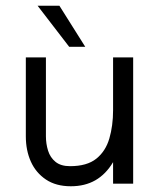

<svg xmlns="http://www.w3.org/2000/svg" viewBox="-20 -640 544 669"><path d="M227 9Q175 9 140 -14.5Q105 -38 87.5 -77Q70 -116 70 -165V-440H140V-165Q140 -139 147.5 -115Q155 -91 173.5 -76Q192 -61 224 -61Q283 -61 315.5 -87Q348 -113 361 -157.5Q374 -202 374 -256V-440H444V0H374V-75Q349 -33 312.5 -12Q276 9 227 9ZM221 -477 111 -620H187L277 -477Z"/></svg>

Font: Teachers
Style: Regular
Weight: 400
Designer: Alfredo Marco Pradil, Chank Diesel
Version: Version 1.001